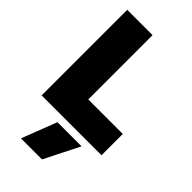

<svg xmlns="http://www.w3.org/2000/svg" viewBox="-290 -774 1109 1109"><g transform="rotate(45 264.5 -219.5)"><path d="M40 -699H247V-174H529V0H40ZM214 45H411L303 260H131Z"/></g></svg>

Font: Prompt ExtraBold
Style: Regular
Weight: 800
Designer: Katatrad Team
Foundry: CadsonDemak
Version: Version 1.000